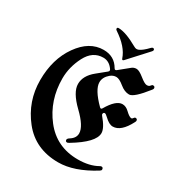

<svg xmlns="http://www.w3.org/2000/svg" viewBox="-206 -1020 1105 1182"><g transform="rotate(30 346.0 -429.0)"><path d="M33.2 0ZM281.7 -721.7ZM546.4 -870.1Q546.4 -865.2 541 -859.4L419.4 -726.6Q415 -721.7 410.9 -721.7Q406.7 -721.7 404.3 -729Q380.9 -799.8 289.1 -860.4Q281.7 -865.2 281.7 -871.1Q281.7 -880.4 292 -880.4Q342.8 -880.4 431.6 -830.1Q442.9 -823.7 450.4 -823.7Q458 -823.7 465.3 -826.7Q488.8 -836.4 523.9 -873.5Q530.3 -880.4 535.6 -880.4Q546.4 -880.4 546.4 -870.1ZM279.8 -718.3Q356.9 -718.3 393.6 -653.8Q397.5 -647 402.1 -647Q406.7 -647 411.1 -650.4L480.5 -707Q494.1 -718.3 513.2 -718.3Q532.2 -718.3 566.7 -690.4Q601.1 -662.6 616.7 -662.6Q632.3 -662.6 638.7 -671.9Q645 -681.2 651.4 -681.2Q666 -681.2 666 -667.5Q666 -662.6 660.6 -655.8Q584 -558.1 551 -558.1Q518.1 -558.1 485.1 -585.4Q452.1 -612.8 430.2 -612.8Q408.2 -612.8 389.2 -597.2Q355.5 -568.8 355.5 -532.7Q355.5 -481.4 436 -400.9Q440.4 -396.5 444.6 -396.5Q448.7 -396.5 452.6 -402.8Q501.5 -486.8 546.9 -486.8Q572.3 -486.8 594.7 -464.8Q622.1 -438.5 636.2 -438.5Q641.6 -438.5 644.5 -442.9Q651.4 -454.1 658.2 -454.1Q671.9 -454.1 671.9 -439.9Q671.9 -436.5 668 -429.2Q620.6 -336.9 562.5 -336.9Q536.1 -336.9 503.9 -368.2Q487.3 -384.3 480 -384.3Q468.8 -384.3 468.8 -370.6Q468.8 -367.7 473.6 -361.3Q523.4 -302.7 523.4 -267.1Q523.4 -201.7 382.8 -117.2Q373 -111.3 369.1 -111.3Q356 -111.3 356 -124.5Q356 -132.8 370.1 -141.6Q405.3 -163.6 405.3 -196.8Q405.3 -246.6 325.9 -323Q246.6 -399.4 246.6 -458Q246.6 -516.6 306.2 -564.9L369.1 -616.2Q375 -621.1 375 -626Q375 -630.9 371.6 -635.7Q343.8 -675.8 301.8 -675.8Q226.6 -675.8 186.5 -598.1Q146.5 -520.5 146.5 -439Q146.5 -284.2 236.1 -169.2Q325.7 -54.2 477.5 -54.2Q559.6 -54.2 615.2 -85.9Q622.1 -89.8 626 -89.8Q639.2 -89.8 639.2 -74.7Q639.2 -68.4 628.9 -62Q493.7 22 381.8 22Q218.8 22 126 -95Q33.2 -211.9 33.2 -361.8Q33.2 -511.7 106.2 -615Q179.2 -718.3 279.8 -718.3Z"/></g></svg>

Font: UnifrakturMaguntia
Style: Book
Weight: 400
Designer: j. 'mach' wust, Gerrit Ansmann, Georg Duffner, based on a font by Peter Wiegel, original typeface by Carl Albert Fahrenw
Version: Version 2017-03-19